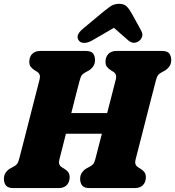

<svg xmlns="http://www.w3.org/2000/svg" viewBox="-20 -960 894 980"><path d="M282.5 -143.5Q276.5 -118.5 295.5 -106.5L309 -98Q322 -90 328.8 -80.2Q335.5 -70.5 335.5 -55.5Q335.5 -31 321 -15.5Q306.5 0 278.5 0H49Q20 0 10 -13.5Q0 -27 0 -47Q0 -67.5 10.8 -81.2Q21.5 -95 34.5 -101.5L49.5 -109.5Q61 -115.5 67 -123Q73 -130.5 78 -149.5Q88 -187.5 101.8 -241.2Q115.5 -295 130.5 -353.5Q145.5 -412 159.2 -465.5Q173 -519 182.5 -556.5Q188.5 -581.5 169.5 -593.5L156 -602Q143 -610.5 136.2 -620Q129.5 -629.5 129.5 -644.5Q129.5 -669.5 144.2 -684.8Q159 -700 186.5 -700H416Q445.5 -700 455.2 -686.8Q465 -673.5 465 -653Q465 -633 454.2 -619.2Q443.5 -605.5 430.5 -598.5L415.5 -590.5Q404.5 -584.5 398.2 -577Q392 -569.5 387 -550.5Q378.5 -518.5 367.2 -474.8Q356 -431 344 -383H527Q540 -432.5 551.5 -478.2Q563 -524 571.5 -556.5Q577.5 -581.5 558.5 -593.5L545 -602Q532 -610.5 525.2 -620Q518.5 -629.5 518.5 -644.5Q518.5 -669.5 533.2 -684.8Q548 -700 575.5 -700H805Q834.5 -700 844.2 -686.8Q854 -673.5 854 -653Q854 -633 843.2 -619.2Q832.5 -605.5 819.5 -598.5L804.5 -590.5Q793.5 -584.5 787.2 -577Q781 -569.5 776 -550.5Q766 -512.5 752.2 -458.8Q738.5 -405 723.5 -346.5Q708.5 -288 694.8 -234.5Q681 -181 671.5 -143.5Q665.5 -118.5 684.5 -106.5L698 -98Q711 -90 717.8 -80.2Q724.5 -70.5 724.5 -55.5Q724.5 -31 710 -15.5Q695.5 0 667.5 0H438Q409 0 399 -13.5Q389 -27 389 -47Q389 -67.5 399.8 -81.2Q410.5 -95 423.5 -101.5L438.5 -109.5Q450 -115.5 456 -123Q462 -130.5 467 -149.5Q473.5 -175 482 -207.8Q490.5 -240.5 500 -277.5H316.5Q307 -239 298 -204.2Q289 -169.5 282.5 -143.5ZM452 -754.5Q428.5 -741 410.5 -741Q392.5 -741 384 -751Q361 -778 403 -813L496.5 -891Q523 -913 542.5 -926.8Q562 -940.5 587.5 -940.5Q613 -940.5 626.5 -927.2Q640 -914 652.5 -891L701 -803Q710 -786 705.2 -772.5Q700.5 -759 690 -751Q661.5 -730.5 634 -754.5L561.5 -818Z"/></svg>

Font: Fraunces 144pt S100 Black
Style: Italic
Weight: 900
Italic angle: -16°
Version: Version 1.000; ttfautohint (v1.8.3)